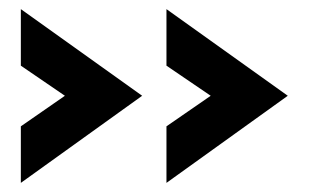

<svg xmlns="http://www.w3.org/2000/svg" viewBox="-20 -452 679 421"><path d="M25.7 -432 291.7 -242 25.7 -51V-175L122.3 -242L25.7 -308ZM345 -432 611 -242 345 -51V-175L442 -242L345 -308Z"/></svg>

Font: Nata Sans
Style: Regular
Weight: 400
Designer: Daniel Uzquiano Cruz
Version: Version 1.001